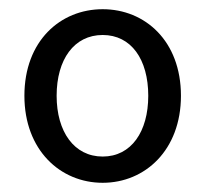

<svg xmlns="http://www.w3.org/2000/svg" viewBox="-20 -829 447 417"><path d="M203 -432C295 -432 373 -503 373 -621C373 -740 295 -809 203 -809C111 -809 33 -740 33 -621C33 -503 111 -432 203 -432ZM203 -489C141 -489 103 -543 103 -621C103 -700 141 -753 203 -753C265 -753 302 -700 302 -621C302 -543 265 -489 203 -489Z"/></svg>

Font: Source Han Sans KR
Style: Regular
Weight: 400
Designer: Ryoko NISHIZUKA 西塚涼子 (kana, bopomofo & ideographs); Paul D. Hunt (Latin, Greek & Cyrillic); Sandoll Communications 산돌커뮤니
Foundry: Adobe
Version: Version 2.004;hotconv 1.0.118;makeotfexe 2.5.65603